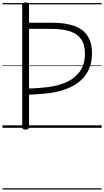

<svg xmlns="http://www.w3.org/2000/svg" viewBox="-20 -1035 843 1555"><path d="M187 14Q173 14 166.5 9.5Q160 5 160 -5V-996Q160 -1006 166.5 -1010.5Q173 -1015 187 -1015Q202 -1015 208.5 -1010.5Q215 -1006 215 -996V-851H400Q506 -851 578.5 -826Q651 -801 688 -746Q725 -691 725 -601Q725 -527 698.5 -470.5Q672 -414 624 -375Q576 -336 511.5 -312.5Q447 -289 372 -280Q331 -275 291 -272.5Q251 -270 215 -268V-5Q215 5 208.5 9.5Q202 14 187 14ZM215 -318Q239 -319 265.5 -320.5Q292 -322 319 -324.5Q346 -327 371 -330Q458 -341 525 -373Q592 -405 630 -461.5Q668 -518 668 -600Q668 -673 637.5 -717Q607 -761 547.5 -781Q488 -801 400 -801H215ZM0 490H803V500H0ZM0 -20H803V0H0ZM0 -505H803V-500H0ZM0 -1010H803V-1000H0Z"/></svg>

Font: Playwrite NG Modern Guides
Style: Regular
Weight: 400
Designer: Veronika Burian, José Scaglione
Foundry: TypeTogether
Version: Version 1.003